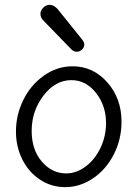

<svg xmlns="http://www.w3.org/2000/svg" viewBox="-20 -767 569 793"><path d="M296.9 -553.2Q284.7 -553.2 274.9 -563L159.2 -682.1Q147 -694.3 147 -710Q147 -724.1 158.9 -735.6Q170.9 -747.1 185.1 -747.1Q200.7 -747.1 216.8 -731L319.8 -603Q328.1 -591.8 328.1 -583Q328.1 -570.8 318.4 -562Q308.6 -553.2 296.9 -553.2ZM249 5.9Q192.4 5.9 145.8 -24.7Q99.1 -55.2 72.5 -107.9Q45.9 -160.6 45.9 -224.1Q45.9 -291.5 75.7 -353Q105.5 -414.6 160.2 -453.9Q214.8 -493.2 279.8 -493.2Q364.7 -493.2 423.3 -426.8Q481.9 -360.4 481.9 -264.2Q481.9 -191.9 450.2 -129.6Q418.5 -67.4 364.7 -30.8Q311 5.9 249 5.9ZM252.9 -50.8Q295.4 -50.8 333.7 -79.3Q372.1 -107.9 395 -156.2Q418 -204.6 418 -258.8Q418 -330.6 376.5 -383.3Q335 -436 274.9 -436Q208.5 -436 159.7 -372.3Q110.8 -308.6 110.8 -226.1Q110.8 -148.4 152.8 -99.6Q194.8 -50.8 252.9 -50.8Z"/></svg>

Font: Comic Neue
Style: Regular
Weight: 400
Designer: Craig Rozynski
Foundry: Craig Rozynski
Version: Version 2.003;hotconv 1.0.109;makeotfexe 2.5.65596